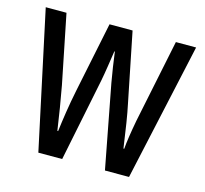

<svg xmlns="http://www.w3.org/2000/svg" viewBox="-84 -631 772 724"><g transform="rotate(15 302.5 -268.5)"><path d="M322 -325 384 0H478L596 -537H517L450 -212C441 -164 435 -124 433 -98H430C420 -170 411 -227 403 -264L348 -537H258L202 -265C189 -202 181 -146 175 -98H172C164 -155 154 -214 144 -269L90 -537H9L124 0H217L283 -325C290 -361 296 -404 302 -443H304C309 -406 315 -363 322 -325Z"/></g></svg>

Font: Noto Sans Gurmukhi UI ExtraCondensed
Style: Regular
Weight: 400
Width: 2
Designer: Jelle Bosma - Monotype Design Team
Foundry: Monotype Imaging Inc.
Version: Version 2.004